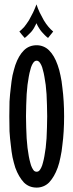

<svg xmlns="http://www.w3.org/2000/svg" viewBox="-20 -850 333 876"><path d="M195.3 -319.3Q195.3 -292 194.3 -267.6Q193.4 -242.2 192.4 -218.8Q190.4 -195.3 188.5 -175.8Q185.5 -155.3 182.6 -137.7Q179.7 -121.1 175.8 -107.4Q172.9 -94.7 168 -85Q163.1 -75.2 158.2 -70.3Q153.3 -66.4 147.5 -66.4Q147.5 -66.4 147.5 -66.4Q147.5 -66.4 147.5 -66.4Q140.6 -66.4 135.7 -70.3Q130.9 -75.2 126 -85Q121.1 -94.7 118.2 -107.4Q114.3 -121.1 111.3 -137.7Q108.4 -155.3 105.5 -175.8Q103.5 -195.3 101.6 -218.8Q100.6 -242.2 99.6 -267.6Q98.6 -292 98.6 -319.3Q98.6 -319.3 98.6 -319.3Q98.6 -319.3 98.6 -319.3Q98.6 -345.7 99.6 -371.1Q100.6 -396.5 101.6 -419.9Q103.5 -443.4 105.5 -462.9Q108.4 -482.4 111.3 -500Q114.3 -517.6 118.2 -530.3Q121.1 -543.9 126 -553.7Q130.9 -563.5 135.7 -568.4Q140.6 -573.2 147.5 -573.2Q147.5 -573.2 147.5 -573.2Q147.5 -573.2 147.5 -573.2Q153.3 -573.2 158.2 -568.4Q163.1 -563.5 168 -553.7Q172.9 -543.9 175.8 -530.3Q179.7 -517.6 182.6 -500Q185.5 -482.4 188.5 -462.9Q190.4 -443.4 192.4 -419.9Q193.4 -396.5 194.3 -371.1Q195.3 -345.7 195.3 -319.3Q195.3 -319.3 195.3 -319.3Q195.3 -319.3 195.3 -319.3ZM272.5 -319.3Q272.5 -354.5 270.5 -386.7Q268.6 -419.9 264.6 -450.2Q261.7 -480.5 255.9 -505.9Q251 -531.2 243.2 -552.7Q235.4 -575.2 225.6 -591.8Q215.8 -608.4 204.1 -620.1Q192.4 -631.8 177.7 -637.7Q163.1 -643.6 147.5 -643.6Q147.5 -643.6 147.5 -643.6Q147.5 -643.6 147.5 -643.6Q129.9 -643.6 115.2 -637.7Q100.6 -631.8 88.9 -620.1Q77.1 -608.4 67.4 -591.8Q57.6 -575.2 49.8 -552.7Q43 -531.2 37.1 -505.9Q32.2 -480.5 29.3 -450.2Q25.4 -419.9 23.4 -386.7Q22.5 -354.5 22.5 -319.3Q22.5 -319.3 22.5 -319.3Q22.5 -319.3 22.5 -319.3Q22.5 -284.2 23.4 -251Q25.4 -217.8 29.3 -188.5Q32.2 -158.2 37.1 -132.8Q43 -106.4 49.8 -85Q57.6 -63.5 67.4 -46.9Q77.1 -30.3 88.9 -17.6Q100.6 -5.9 115.2 0Q129.9 5.9 147.5 5.9Q147.5 5.9 147.5 5.9Q147.5 5.9 147.5 5.9Q163.1 5.9 177.7 0Q192.4 -5.9 204.1 -17.6Q215.8 -30.3 225.6 -46.9Q235.4 -63.5 243.2 -85Q251 -106.4 255.9 -132.8Q261.7 -158.2 264.6 -188.5Q268.6 -217.8 270.5 -251Q272.5 -284.2 272.5 -319.3Q272.5 -319.3 272.5 -319.3Q272.5 -319.3 272.5 -319.3ZM222.7 -706.1Q222.7 -706.1 222.7 -706.1Q222.7 -706.1 222.7 -706.1Q211.9 -714.8 201.2 -727.5Q189.5 -741.2 179.7 -757.8Q169.9 -775.4 161.1 -793Q152.3 -811.5 146.5 -830.1Q146.5 -830.1 146.5 -830.1Q146.5 -830.1 146.5 -830.1Q139.6 -811.5 130.9 -793Q122.1 -775.4 112.3 -757.8Q101.6 -741.2 90.8 -727.5Q79.1 -714.8 68.4 -706.1Q68.4 -706.1 80.1 -691.4Q92.8 -676.8 92.8 -676.8Q92.8 -676.8 92.8 -676.8Q92.8 -676.8 92.8 -676.8Q100.6 -682.6 107.4 -689.5Q115.2 -696.3 122.1 -704.1Q128.9 -711.9 134.8 -721.7Q140.6 -731.4 146.5 -744.1Q146.5 -744.1 146.5 -744.1Q146.5 -744.1 146.5 -744.1Q151.4 -731.4 158.2 -721.7Q164.1 -711.9 170.9 -704.1Q177.7 -696.3 184.6 -689.5Q191.4 -682.6 199.2 -676.8Q199.2 -676.8 210.9 -691.4Q222.7 -706.1 222.7 -706.1Z"/></svg>

Font: AgendaMediumCondGoodkids
Style: AgendaMediumCondGoodkids
Weight: 500
Designer: ""
Version: ""